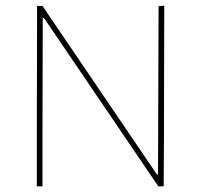

<svg xmlns="http://www.w3.org/2000/svg" viewBox="-20 -658 710 678"><path d="M560 -638 559 -176 558 0H539L135 -595H131L130 -199V0H110V-190L111 -637H130L534 -42H538L540 -636Z"/></svg>

Font: Alegreya Sans SC Thin
Style: Regular
Weight: 100
Designer: Juan Pablo del Peral
Foundry: Huerta Tipografica
Version: Version 2.007